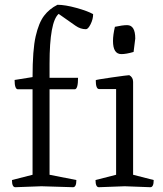

<svg xmlns="http://www.w3.org/2000/svg" viewBox="-20 -782 682 802"><path d="M220 -762Q252 -762 299 -749Q346 -736 369 -723Q369 -702 358.5 -681Q348 -660 339 -660Q316 -660 295.5 -674.5Q275 -689 253.5 -704Q232 -719 225 -724Q187 -691 187 -516V-457H306Q306 -409 292 -409H187V-52L299 -30Q299 0 285 0L153 -4L44 0Q30 0 30 -30L116 -52V-409H55Q41 -409 41 -448L116 -460Q116 -574 129 -630.5Q142 -687 164 -716Q186 -745 220 -762ZM536 -52 622 -30Q622 0 608 0L501 -4L393 0Q379 0 379 -30L465 -52V-410H394Q380 -410 380 -447Q380 -449 446.5 -458.5Q513 -468 520 -468Q536 -459 536 -440ZM511 -677Q545 -677 545 -621L538 -565Q507 -556 487 -556Q452 -556 452 -611Q452 -636 460 -670Q492 -677 511 -677Z"/></svg>

Font: Mate
Style: Regular
Weight: 400
Designer: Eduardo Rodriguez Tunni
Foundry: Eduardo Rodriguez Tunni
Version: Version 1.002